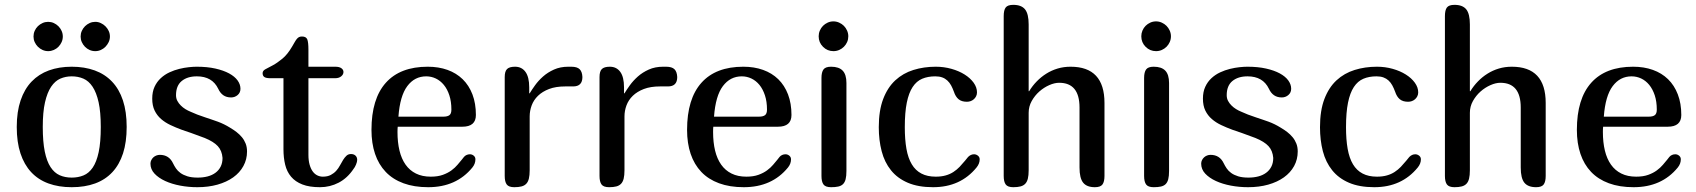

<svg xmlns="http://www.w3.org/2000/svg" viewBox="-20 -780 7065 800"><path d="M278.8 0Q224.6 0 181.9 -15.6Q139.2 -31.2 109.9 -62.7Q80.6 -94.2 65.2 -141.1Q49.8 -188 49.8 -251Q49.8 -314.5 65.9 -361.8Q82 -409.2 111.8 -440.2Q141.6 -471.2 183.8 -486.6Q226.1 -502 278.8 -502Q332 -502 374.5 -486.6Q417 -471.2 446.8 -439.9Q476.6 -408.7 492.2 -361.6Q507.8 -314.5 507.8 -251Q507.8 -188 492.7 -141.1Q477.5 -94.2 448.2 -62.7Q418.9 -31.2 376.2 -15.6Q333.5 0 278.8 0ZM278.8 -40Q305.7 -40 327.9 -49.1Q350.1 -58.1 366.2 -81.5Q382.3 -105 391.1 -146Q399.9 -187 399.9 -251Q399.9 -313 390.9 -353.8Q381.8 -394.5 365.7 -418.7Q349.6 -442.9 327.4 -452.4Q305.2 -461.9 278.8 -461.9Q253.4 -461.9 231.4 -452.4Q209.5 -442.9 193.1 -418.7Q176.8 -394.5 167.5 -353.8Q158.2 -313 158.2 -251Q158.2 -189.5 166.5 -148.7Q174.8 -107.9 190.7 -83.7Q206.5 -59.6 228.8 -49.8Q251 -40 278.8 -40ZM119.6 -627.9Q119.6 -640.1 124.5 -651.4Q129.4 -662.6 137.9 -670.9Q146.5 -679.2 157.5 -684.1Q168.5 -689 180.7 -689Q192.9 -689 203.9 -684.1Q214.8 -679.2 223.4 -670.7Q231.9 -662.1 236.8 -651.1Q241.7 -640.1 241.7 -627.9Q241.7 -615.7 236.8 -604.7Q231.9 -593.8 223.6 -585.2Q215.3 -576.7 204.1 -571.8Q192.9 -566.9 180.7 -566.9Q168.5 -566.9 157.5 -571.8Q146.5 -576.7 137.9 -585.2Q129.4 -593.8 124.5 -604.7Q119.6 -615.7 119.6 -627.9ZM315.9 -627.9Q315.9 -640.1 320.8 -651.1Q325.7 -662.1 334.2 -670.7Q342.8 -679.2 353.8 -684.1Q364.7 -689 377 -689Q389.2 -689 400.1 -683.8Q411.1 -678.7 419.4 -670.4Q427.7 -662.1 432.9 -651.1Q438 -640.1 438 -627.9Q438 -615.7 432.9 -604.7Q427.7 -593.8 419.4 -585.2Q411.1 -576.7 400.1 -571.8Q389.2 -566.9 377 -566.9Q364.3 -566.9 353.3 -571.8Q342.3 -576.7 334 -585.2Q325.7 -593.8 320.8 -604.7Q315.9 -615.7 315.9 -627.9Z M907.2 -122.1Q904.8 -152.3 887.5 -171.1Q870.1 -189.9 833 -205.1L775.9 -226.1L737.3 -239.3Q712.4 -248.5 690.2 -259Q668 -269.5 651.1 -284.2Q634.3 -298.8 624.3 -319.3Q614.3 -339.8 614.3 -369.1Q614.3 -397.5 624 -418.5Q633.8 -439.5 649.9 -454.3Q666 -469.2 686 -478.5Q706.1 -487.8 726.8 -492.9Q747.6 -498 766.6 -500Q785.6 -502 799.3 -502Q843.3 -502 877.2 -494.4Q911.1 -486.8 934.6 -474.1Q958 -461.4 970 -444.8Q981.9 -428.2 981.9 -410.2Q981.9 -394 970.2 -384Q958.5 -374 942.9 -374Q923.8 -374 910.6 -383.1Q897.5 -392.1 889.2 -410.2Q864.3 -461.9 800.3 -461.9Q760.7 -461.9 737.1 -442.4Q713.4 -422.9 713.4 -383.3Q713.4 -370.1 719 -359.6Q724.6 -349.1 733.2 -340.6Q741.7 -332 752.4 -325.4Q763.2 -318.8 773.9 -314.5L801.8 -302.7L835 -291Q848.6 -286.1 861.8 -282Q875 -277.8 887.9 -272.9Q900.9 -268.1 913.3 -262Q925.8 -255.9 938.5 -248Q952.6 -239.7 965.3 -230Q978 -220.2 987.8 -208.5Q997.6 -196.8 1003.4 -182.1Q1009.3 -167.5 1009.3 -148.9Q1009.3 -115.7 994.1 -88.1Q979 -60.5 951.7 -41Q924.3 -21.5 886.2 -10.7Q848.1 0 802.2 0Q765.6 0 730.7 -6.6Q695.8 -13.2 668.2 -25.9Q640.6 -38.6 623.8 -56.6Q606.9 -74.7 606.9 -98.1Q606.9 -106 610.4 -112.8Q613.8 -119.6 619.1 -124.5Q624.5 -129.4 631.6 -132.1Q638.7 -134.8 646 -134.8Q684.6 -134.8 701.2 -99.1Q706.1 -88.9 713.1 -78.4Q720.2 -67.9 731.9 -59.3Q743.7 -50.8 761 -45.4Q778.3 -40 804.2 -40Q826.2 -40 845 -44.9Q863.8 -49.8 877.7 -60.1Q891.6 -70.3 899.4 -85.7Q907.2 -101.1 907.2 -122.1Z M1265.1 -573.2V-502H1376.5Q1394 -502 1402.6 -495.6Q1411.1 -489.3 1411.1 -480Q1411.1 -469.7 1401.6 -461.9Q1392.1 -454.1 1376.5 -454.1H1265.1V-134.8Q1265.1 -111.3 1270 -94Q1274.9 -76.7 1283 -65.7Q1291 -54.7 1302 -49.3Q1313 -43.9 1325.2 -43.9Q1344.7 -43.9 1358.2 -51Q1371.6 -58.1 1380.9 -68.4Q1390.1 -78.6 1396.7 -91.1Q1403.3 -103.5 1409.7 -113.8Q1416 -124 1423.6 -131.1Q1431.2 -138.2 1442.4 -138.2Q1454.1 -138.2 1461.2 -131.6Q1468.3 -125 1468.3 -113.8Q1468.3 -106 1463.4 -94.2Q1458.5 -82.5 1453.1 -76.2Q1427.7 -38.1 1391.4 -19Q1355 0 1313.5 0Q1269 0 1239.7 -11.5Q1210.4 -22.9 1192.9 -43.7Q1175.3 -64.5 1168.2 -93.8Q1161.1 -123 1161.1 -158.2V-454.1H1106.4Q1088.9 -454.1 1081.5 -459Q1074.2 -463.9 1074.2 -475.1Q1074.2 -485.4 1086.2 -491.7Q1098.1 -498 1116.5 -507.8Q1134.8 -517.6 1156.2 -535.2Q1177.7 -552.7 1196.8 -585.4Q1203.6 -597.2 1208.3 -605.2Q1212.9 -613.3 1217.3 -618.4Q1221.7 -623.5 1226.6 -625.7Q1231.4 -627.9 1238.3 -627.9Q1255.4 -627.9 1260.3 -616Q1265.1 -604 1265.1 -573.2Z M1913.1 -126Q1917.5 -131.3 1924.1 -134.3Q1930.7 -137.2 1938 -137.2Q1946.8 -137.2 1953.9 -131.3Q1960.9 -125.5 1960.9 -116.2Q1960.9 -97.7 1948.2 -82Q1881.3 0 1764.2 0Q1705.6 0 1661.1 -16.4Q1616.7 -32.7 1587.2 -63.7Q1557.6 -94.7 1542.7 -138.9Q1527.8 -183.1 1527.8 -238.8Q1527.8 -368.2 1587.6 -435.1Q1647.5 -502 1762.2 -502Q1807.6 -502 1844.5 -488.8Q1881.3 -475.6 1907.7 -450Q1934.1 -424.3 1948.5 -386.7Q1962.9 -349.1 1962.9 -300.8Q1962.9 -252 1906.2 -252H1637.2Q1636.7 -248 1636.5 -242.4Q1636.2 -236.8 1636.2 -230Q1636.2 -187 1644.5 -152.6Q1652.8 -118.2 1669.9 -94Q1687 -69.8 1713.1 -56.9Q1739.3 -43.9 1774.9 -43.9Q1804.2 -43.9 1825.2 -51.5Q1846.2 -59.1 1861.1 -70.1Q1876 -81.1 1886.2 -93.3Q1896.5 -105.5 1903.8 -114.3ZM1755.9 -461.9Q1707.5 -461.9 1677 -421.1Q1646.5 -380.4 1640.1 -293.9H1827.1Q1844.7 -293.9 1852.8 -300.3Q1860.8 -306.6 1860.8 -323.2Q1860.8 -356.9 1852.3 -382.8Q1843.8 -408.7 1829.3 -426.3Q1814.9 -443.8 1795.9 -452.9Q1776.9 -461.9 1755.9 -461.9Z M2406.7 -459Q2406.7 -419.9 2368.2 -419.9H2335Q2295.9 -419.9 2267.8 -409.2Q2239.7 -398.4 2221.7 -380.9Q2203.6 -363.3 2195.3 -340.8Q2187 -318.4 2187 -294.9V-70.8Q2187 -49.3 2183.6 -35.6Q2180.2 -22 2172.6 -14.2Q2165 -6.3 2152.8 -3.2Q2140.6 0 2123 0Q2099.6 0 2091.3 -11.5Q2083 -22.9 2083 -46.9V-459Q2083 -482.9 2092.8 -492.4Q2102.5 -502 2126 -502Q2153.8 -502 2169.4 -480.5Q2185.1 -459 2185.1 -416V-391.1H2187Q2195.8 -405.8 2209.5 -424.8Q2223.1 -443.8 2242.7 -461.2Q2262.2 -478.5 2288.3 -490.2Q2314.5 -502 2348.1 -502H2359.9Q2384.8 -502 2395.3 -491.5Q2405.8 -481 2406.7 -459Z M2801.8 -459Q2801.8 -419.9 2763.2 -419.9H2730Q2690.9 -419.9 2662.8 -409.2Q2634.8 -398.4 2616.7 -380.9Q2598.6 -363.3 2590.3 -340.8Q2582 -318.4 2582 -294.9V-70.8Q2582 -49.3 2578.6 -35.6Q2575.2 -22 2567.6 -14.2Q2560.1 -6.3 2547.9 -3.2Q2535.6 0 2518.1 0Q2494.6 0 2486.3 -11.5Q2478 -22.9 2478 -46.9V-459Q2478 -482.9 2487.8 -492.4Q2497.6 -502 2521 -502Q2548.8 -502 2564.5 -480.5Q2580.1 -459 2580.1 -416V-391.1H2582Q2590.8 -405.8 2604.5 -424.8Q2618.2 -443.8 2637.7 -461.2Q2657.2 -478.5 2683.3 -490.2Q2709.5 -502 2743.2 -502H2754.9Q2779.8 -502 2790.3 -491.5Q2800.8 -481 2801.8 -459Z M3228 -126Q3232.4 -131.3 3239 -134.3Q3245.6 -137.2 3252.9 -137.2Q3261.7 -137.2 3268.8 -131.3Q3275.9 -125.5 3275.9 -116.2Q3275.9 -97.7 3263.2 -82Q3196.3 0 3079.1 0Q3020.5 0 2976.1 -16.4Q2931.6 -32.7 2902.1 -63.7Q2872.6 -94.7 2857.7 -138.9Q2842.8 -183.1 2842.8 -238.8Q2842.8 -368.2 2902.6 -435.1Q2962.4 -502 3077.1 -502Q3122.6 -502 3159.4 -488.8Q3196.3 -475.6 3222.7 -450Q3249 -424.3 3263.4 -386.7Q3277.8 -349.1 3277.8 -300.8Q3277.8 -252 3221.2 -252H2952.1Q2951.7 -248 2951.4 -242.4Q2951.2 -236.8 2951.2 -230Q2951.2 -187 2959.5 -152.6Q2967.8 -118.2 2984.9 -94Q3002 -69.8 3028.1 -56.9Q3054.2 -43.9 3089.8 -43.9Q3119.1 -43.9 3140.1 -51.5Q3161.1 -59.1 3176 -70.1Q3190.9 -81.1 3201.2 -93.3Q3211.4 -105.5 3218.8 -114.3ZM3070.8 -461.9Q3022.5 -461.9 2991.9 -421.1Q2961.4 -380.4 2955.1 -293.9H3142.1Q3159.7 -293.9 3167.7 -300.3Q3175.8 -306.6 3175.8 -323.2Q3175.8 -356.9 3167.2 -382.8Q3158.7 -408.7 3144.3 -426.3Q3129.9 -443.8 3110.8 -452.9Q3091.8 -461.9 3070.8 -461.9Z M3506.8 -434.1V-67.9Q3506.8 -46.4 3503.4 -33.2Q3500 -20 3492.4 -12.7Q3484.9 -5.4 3472.7 -2.7Q3460.4 0 3442.9 0Q3419.4 0 3411.1 -11.5Q3402.8 -22.9 3402.8 -46.9V-455.1Q3402.8 -479 3411.1 -490.5Q3419.4 -502 3442.9 -502Q3475.6 -502 3491.2 -485.6Q3506.8 -469.2 3506.8 -434.1ZM3409.2 -585Q3391.1 -603 3391.1 -628.9Q3391.1 -641.1 3396 -652.6Q3400.9 -664.1 3409.2 -672.4Q3417.5 -680.7 3428.7 -685.8Q3439.9 -690.9 3452.6 -690.9Q3464.8 -690.9 3476.3 -685.8Q3487.8 -680.7 3496.1 -672.4Q3504.4 -664.1 3509.5 -652.6Q3514.6 -641.1 3514.6 -628.9Q3514.6 -616.2 3509.8 -605Q3504.9 -593.8 3496.3 -585.2Q3487.8 -576.7 3476.6 -571.8Q3465.3 -566.9 3452.6 -566.9Q3427.2 -566.9 3409.2 -585Z M4013.7 -126Q4024.9 -137.2 4038.6 -137.2Q4047.4 -137.2 4054.7 -131.3Q4062 -125.5 4062 -116.2Q4062 -98.1 4048.8 -82Q3981.9 0 3867.7 0Q3805.7 0 3762.5 -18.6Q3719.2 -37.1 3692.4 -70.6Q3665.5 -104 3653.6 -149.9Q3641.6 -195.8 3641.6 -250Q3641.6 -319.3 3659.9 -367.4Q3678.2 -415.5 3710.4 -445.3Q3742.7 -475.1 3785.9 -488.5Q3829.1 -502 3878.9 -502Q3913.1 -502 3944.3 -493.2Q3975.6 -484.4 3999.3 -469.5Q4022.9 -454.6 4036.9 -435.3Q4050.8 -416 4050.8 -395Q4050.8 -386.2 4047.1 -378.9Q4043.5 -371.6 4037.6 -366.5Q4031.7 -361.3 4024.2 -358.6Q4016.6 -356 4008.8 -356Q3986.8 -356 3974.1 -366.5Q3961.4 -377 3954.6 -397.9Q3949.2 -412.6 3942.9 -424.3Q3936.5 -436 3927.2 -444.6Q3918 -453.1 3905.8 -457.5Q3893.6 -461.9 3877 -461.9Q3846.2 -461.9 3822.5 -451.9Q3798.8 -441.9 3782.7 -417.5Q3766.6 -393.1 3758.3 -352.3Q3750 -311.5 3750 -250Q3750 -198.7 3756.8 -159.9Q3763.7 -121.1 3779.1 -95.5Q3794.4 -69.8 3819.1 -56.9Q3843.8 -43.9 3878.9 -43.9Q3902.3 -43.9 3920.4 -49.1Q3938.5 -54.2 3952.6 -63.5Q3966.8 -72.8 3978.3 -84.7Q3989.7 -96.7 4001 -110.4Z M4266.1 -678.2V-399.9H4268.1Q4281.7 -422.4 4299.8 -440.9Q4317.9 -459.5 4339.6 -473.1Q4361.3 -486.8 4386.7 -494.4Q4412.1 -502 4440.9 -502Q4582 -502 4582 -351.1V-46.9Q4582 -22.9 4573.7 -11.5Q4565.4 0 4542 0Q4508.3 0 4493.2 -18.8Q4478 -37.6 4478 -82V-332Q4478 -435.1 4393.1 -435.1Q4374 -435.1 4351.8 -425.3Q4329.6 -415.5 4310.5 -398.7Q4291.5 -381.8 4278.8 -359.1Q4266.1 -336.4 4266.1 -310.1V-70.8Q4266.1 -49.3 4262.7 -35.6Q4259.3 -22 4251.7 -14.2Q4244.1 -6.3 4231.9 -3.2Q4219.7 0 4202.1 0Q4178.7 0 4170.4 -11.5Q4162.1 -22.9 4162.1 -46.9V-712.9Q4162.1 -737.8 4170.4 -748.8Q4178.7 -759.8 4202.1 -759.8Q4235.8 -759.8 4251 -741Q4266.1 -722.2 4266.1 -678.2Z M4851.1 -434.1V-67.9Q4851.1 -46.4 4847.7 -33.2Q4844.2 -20 4836.7 -12.7Q4829.1 -5.4 4816.9 -2.7Q4804.7 0 4787.1 0Q4763.7 0 4755.4 -11.5Q4747.1 -22.9 4747.1 -46.9V-455.1Q4747.1 -479 4755.4 -490.5Q4763.7 -502 4787.1 -502Q4819.8 -502 4835.4 -485.6Q4851.1 -469.2 4851.1 -434.1ZM4753.4 -585Q4735.4 -603 4735.4 -628.9Q4735.4 -641.1 4740.2 -652.6Q4745.1 -664.1 4753.4 -672.4Q4761.7 -680.7 4772.9 -685.8Q4784.2 -690.9 4796.9 -690.9Q4809.1 -690.9 4820.6 -685.8Q4832 -680.7 4840.3 -672.4Q4848.6 -664.1 4853.8 -652.6Q4858.9 -641.1 4858.9 -628.9Q4858.9 -616.2 4854 -605Q4849.1 -593.8 4840.6 -585.2Q4832 -576.7 4820.8 -571.8Q4809.6 -566.9 4796.9 -566.9Q4771.5 -566.9 4753.4 -585Z M5285.2 -122.1Q5282.7 -152.3 5265.4 -171.1Q5248 -189.9 5210.9 -205.1L5153.8 -226.1L5115.2 -239.3Q5090.3 -248.5 5068.1 -259Q5045.9 -269.5 5029.1 -284.2Q5012.2 -298.8 5002.2 -319.3Q4992.2 -339.8 4992.2 -369.1Q4992.2 -397.5 5002 -418.5Q5011.7 -439.5 5027.8 -454.3Q5043.9 -469.2 5064 -478.5Q5084 -487.8 5104.7 -492.9Q5125.5 -498 5144.5 -500Q5163.6 -502 5177.2 -502Q5221.2 -502 5255.1 -494.4Q5289.1 -486.8 5312.5 -474.1Q5335.9 -461.4 5347.9 -444.8Q5359.9 -428.2 5359.9 -410.2Q5359.9 -394 5348.1 -384Q5336.4 -374 5320.8 -374Q5301.8 -374 5288.6 -383.1Q5275.4 -392.1 5267.1 -410.2Q5242.2 -461.9 5178.2 -461.9Q5138.7 -461.9 5115 -442.4Q5091.3 -422.9 5091.3 -383.3Q5091.3 -370.1 5096.9 -359.6Q5102.5 -349.1 5111.1 -340.6Q5119.6 -332 5130.4 -325.4Q5141.1 -318.8 5151.9 -314.5L5179.7 -302.7L5212.9 -291Q5226.6 -286.1 5239.7 -282Q5252.9 -277.8 5265.9 -272.9Q5278.8 -268.1 5291.3 -262Q5303.7 -255.9 5316.4 -248Q5330.6 -239.7 5343.3 -230Q5356 -220.2 5365.7 -208.5Q5375.5 -196.8 5381.3 -182.1Q5387.2 -167.5 5387.2 -148.9Q5387.2 -115.7 5372.1 -88.1Q5356.9 -60.5 5329.6 -41Q5302.2 -21.5 5264.2 -10.7Q5226.1 0 5180.2 0Q5143.6 0 5108.6 -6.6Q5073.7 -13.2 5046.1 -25.9Q5018.6 -38.6 5001.7 -56.6Q4984.9 -74.7 4984.9 -98.1Q4984.9 -106 4988.3 -112.8Q4991.7 -119.6 4997.1 -124.5Q5002.4 -129.4 5009.5 -132.1Q5016.6 -134.8 5023.9 -134.8Q5062.5 -134.8 5079.1 -99.1Q5084 -88.9 5091.1 -78.4Q5098.1 -67.9 5109.9 -59.3Q5121.6 -50.8 5138.9 -45.4Q5156.2 -40 5182.1 -40Q5204.1 -40 5222.9 -44.9Q5241.7 -49.8 5255.6 -60.1Q5269.5 -70.3 5277.3 -85.7Q5285.2 -101.1 5285.2 -122.1Z M5852.1 -126Q5863.3 -137.2 5877 -137.2Q5885.7 -137.2 5893.1 -131.3Q5900.4 -125.5 5900.4 -116.2Q5900.4 -98.1 5887.2 -82Q5820.3 0 5706.1 0Q5644 0 5600.8 -18.6Q5557.6 -37.1 5530.8 -70.6Q5503.9 -104 5491.9 -149.9Q5480 -195.8 5480 -250Q5480 -319.3 5498.3 -367.4Q5516.6 -415.5 5548.8 -445.3Q5581.1 -475.1 5624.3 -488.5Q5667.5 -502 5717.3 -502Q5751.5 -502 5782.7 -493.2Q5814 -484.4 5837.6 -469.5Q5861.3 -454.6 5875.2 -435.3Q5889.2 -416 5889.2 -395Q5889.2 -386.2 5885.5 -378.9Q5881.8 -371.6 5876 -366.5Q5870.1 -361.3 5862.5 -358.6Q5855 -356 5847.2 -356Q5825.2 -356 5812.5 -366.5Q5799.8 -377 5793 -397.9Q5787.6 -412.6 5781.2 -424.3Q5774.9 -436 5765.6 -444.6Q5756.3 -453.1 5744.1 -457.5Q5731.9 -461.9 5715.3 -461.9Q5684.6 -461.9 5660.9 -451.9Q5637.2 -441.9 5621.1 -417.5Q5605 -393.1 5596.7 -352.3Q5588.4 -311.5 5588.4 -250Q5588.4 -198.7 5595.2 -159.9Q5602.1 -121.1 5617.4 -95.5Q5632.8 -69.8 5657.5 -56.9Q5682.1 -43.9 5717.3 -43.9Q5740.7 -43.9 5758.8 -49.1Q5776.9 -54.2 5791 -63.5Q5805.2 -72.8 5816.7 -84.7Q5828.1 -96.7 5839.4 -110.4Z M6104.5 -678.2V-399.9H6106.4Q6120.1 -422.4 6138.2 -440.9Q6156.2 -459.5 6178 -473.1Q6199.7 -486.8 6225.1 -494.4Q6250.5 -502 6279.3 -502Q6420.4 -502 6420.4 -351.1V-46.9Q6420.4 -22.9 6412.1 -11.5Q6403.8 0 6380.4 0Q6346.7 0 6331.5 -18.8Q6316.4 -37.6 6316.4 -82V-332Q6316.4 -435.1 6231.4 -435.1Q6212.4 -435.1 6190.2 -425.3Q6168 -415.5 6148.9 -398.7Q6129.9 -381.8 6117.2 -359.1Q6104.5 -336.4 6104.5 -310.1V-70.8Q6104.5 -49.3 6101.1 -35.6Q6097.7 -22 6090.1 -14.2Q6082.5 -6.3 6070.3 -3.2Q6058.1 0 6040.5 0Q6017.1 0 6008.8 -11.5Q6000.5 -22.9 6000.5 -46.9V-712.9Q6000.5 -737.8 6008.8 -748.8Q6017.1 -759.8 6040.5 -759.8Q6074.2 -759.8 6089.4 -741Q6104.5 -722.2 6104.5 -678.2Z M6935.5 -126Q6939.9 -131.3 6946.5 -134.3Q6953.1 -137.2 6960.4 -137.2Q6969.2 -137.2 6976.3 -131.3Q6983.4 -125.5 6983.4 -116.2Q6983.4 -97.7 6970.7 -82Q6903.8 0 6786.6 0Q6728 0 6683.6 -16.4Q6639.2 -32.7 6609.6 -63.7Q6580.1 -94.7 6565.2 -138.9Q6550.3 -183.1 6550.3 -238.8Q6550.3 -368.2 6610.1 -435.1Q6669.9 -502 6784.7 -502Q6830.1 -502 6866.9 -488.8Q6903.8 -475.6 6930.2 -450Q6956.5 -424.3 6970.9 -386.7Q6985.4 -349.1 6985.4 -300.8Q6985.4 -252 6928.7 -252H6659.7Q6659.2 -248 6658.9 -242.4Q6658.7 -236.8 6658.7 -230Q6658.7 -187 6667 -152.6Q6675.3 -118.2 6692.4 -94Q6709.5 -69.8 6735.6 -56.9Q6761.7 -43.9 6797.4 -43.9Q6826.7 -43.9 6847.7 -51.5Q6868.7 -59.1 6883.5 -70.1Q6898.4 -81.1 6908.7 -93.3Q6918.9 -105.5 6926.3 -114.3ZM6778.3 -461.9Q6730 -461.9 6699.5 -421.1Q6668.9 -380.4 6662.6 -293.9H6849.6Q6867.2 -293.9 6875.2 -300.3Q6883.3 -306.6 6883.3 -323.2Q6883.3 -356.9 6874.8 -382.8Q6866.2 -408.7 6851.8 -426.3Q6837.4 -443.8 6818.4 -452.9Q6799.3 -461.9 6778.3 -461.9Z"/></svg>

Font: Marmelad
Style: Regular
Weight: 400
Designer: Manvel Shmavonyan
Foundry: Cyreal (www.cyreal.org)
Version: Version 1.000